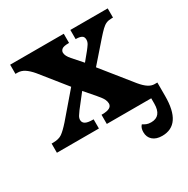

<svg xmlns="http://www.w3.org/2000/svg" viewBox="-167 -682 1009 1033"><g transform="rotate(-30 337.0 -165.5)"><path d="M13 0V-57H22Q58 -57 78.5 -71.5Q99 -86 130 -121L257 -269L131 -426Q109 -452 88.5 -465.5Q68 -479 45 -479H32V-536H365V-479H362Q331 -479 320.5 -470.5Q310 -462 310 -450Q310 -430 333 -404L386 -344L427 -394Q439 -409 447 -421.5Q455 -434 455 -448Q455 -466 442.5 -472.5Q430 -479 409 -479H406V-536H638V-479H629Q610 -479 596 -473Q582 -467 567 -452.5Q552 -438 530 -413L425 -293L572 -110Q595 -82 614.5 -69.5Q634 -57 652 -57H670V27Q670 205 550 205Q513 205 492 186.5Q471 168 471 137Q471 110 485 96Q496 103 507 107.5Q518 112 535 112Q599 112 599 33V0H323V-57H328Q388 -57 388 -90Q388 -102 381.5 -116Q375 -130 350 -159L297 -220L233 -138Q224 -126 216.5 -114Q209 -102 209 -90Q209 -74 223 -65.5Q237 -57 270 -57H274V0Z"/></g></svg>

Font: Noto Serif ExtraBold
Style: Regular
Weight: 800
Designer: Monotype Design Team
Foundry: Monotype Imaging Inc.
Version: Version 2.014